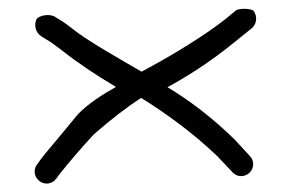

<svg xmlns="http://www.w3.org/2000/svg" viewBox="-20 -538 658 442"><path d="M103.8 -501C88.3 -506.4 71.4 -501.6 64.6 -494.8C57.9 -482.2 60.6 -464.1 74.8 -454.6L87.9 -446.5C95 -442.5 107.3 -433.9 124.5 -420.6C153.7 -396.9 201.8 -364.4 247 -337.9C215.5 -320.5 182.4 -298.7 159.6 -275.3C134.3 -244.4 115.1 -221.2 101.8 -205.6C88.4 -189.8 79 -178.2 73.2 -170.4L65.3 -159.4C54.6 -145.2 60.7 -128.3 71.3 -120.7C81.6 -113.2 98.8 -112.5 109.4 -126.6L117.3 -137.4C138.8 -164.3 164.6 -194.8 196.3 -229C237 -264.4 272.4 -291.7 304.9 -312.7C362 -277 424.1 -232.3 480.2 -178.5L515.2 -141.5C527.1 -128.4 544.7 -131.2 554.1 -140.1C563.4 -148.8 567.3 -165.5 555.6 -178.4L520.5 -216.5C468.1 -267.6 416.4 -306.8 365.6 -337.2C438.3 -377.2 484.9 -412.3 531.7 -450.5L559.2 -472.6C573.3 -484.7 571.8 -503.3 562.9 -514C554.2 -518 537.5 -519.4 524.4 -515L497.5 -492.9C450.8 -456.1 378.6 -412.3 322.5 -382C315.7 -378.4 312.2 -376.5 305.9 -373C258.9 -400.3 192.9 -437.7 157.7 -463.5C139.8 -477.6 126.5 -487.3 116.9 -493Z"/></svg>

Font: MewTooHand
Style: BdWide
Weight: 400
Designer: Mew Too, Robert Jablonski
Version: Version 0.77